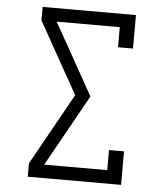

<svg xmlns="http://www.w3.org/2000/svg" viewBox="-53 -781 705 828"><g transform="rotate(5 300.0 -367.5)"><path d="M98 0V-58L271 -368L98 -677V-735H502V-590H437V-677H164L251 -522L337 -368L164 -58H437V-145H502V0Z"/></g></svg>

Font: Iosevka Slab Light Extended
Style: Regular
Weight: 300
Width: 7
Monospace: yes
Designer: Belleve Invis
Foundry: Belleve Invis
Version: Version 11.1.0; ttfautohint (v1.8.3)